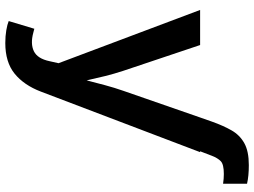

<svg xmlns="http://www.w3.org/2000/svg" viewBox="-140 -634 982 743"><g transform="rotate(90 351.5 -263.0)"><path d="M435.1 -545.9 451.2 -591.8Q466.8 -635.7 485.1 -667.7Q503.4 -699.7 534.7 -717Q565.9 -734.4 619.6 -734.4Q661.6 -734.4 691.4 -727.5V-634.8Q671.4 -637.7 653.8 -637.7Q616.7 -637.7 604.5 -626Q592.3 -614.3 583.5 -591.8L565.9 -545.9H569.3L335 70.3Q310.1 135.7 265.6 171.9Q221.2 208 147 208Q120.1 208 97.4 204.1Q74.7 200.2 62 194.8L91.8 95.7L106.9 99.6Q149.9 111.3 178.7 97.4Q207.5 83.5 217.3 36.6L225.1 2L19 -545.9H154.8L254.4 -249Q266.1 -213.4 274.9 -178Q283.7 -142.6 291.5 -106.9Q300.8 -143.1 310.3 -178.5Q319.8 -213.9 332 -249L435.1 -545.9Z"/></g></svg>

Font: Inter-SemiBold
Style: Regular
Weight: 600
Designer: Rasmus Andersson
Foundry: rsms
Version: Version 4.000;git-a52131595